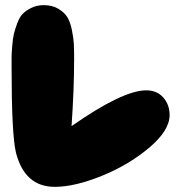

<svg xmlns="http://www.w3.org/2000/svg" viewBox="-20 -727 704 746"><path d="M193 -1Q270 -1 375 -43.5Q480 -86 559.5 -153Q639 -220 639 -280Q639 -320 614.5 -348Q590 -376 548 -376Q457 -376 258 -237Q268 -381 268 -497Q268 -533 267 -555Q266 -577 259.5 -609.5Q253 -642 241.5 -660.5Q230 -679 206.5 -693Q183 -707 150 -707Q124 -707 103 -697Q82 -687 69 -674Q56 -661 47 -636.5Q38 -612 34 -595.5Q30 -579 27.5 -548.5Q25 -518 25 -506.5Q25 -495 25 -468Q25 -204 42 -134Q76 -1 193 -1Z"/></svg>

Font: Cherry Bomb
Style: Regular
Weight: 400
Designer: satsuyako
Foundry: satsuyako
Version: Version 4.0